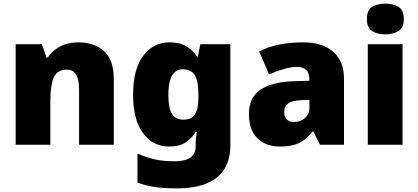

<svg xmlns="http://www.w3.org/2000/svg" viewBox="-20 -796 2301 1056"><path d="M412 -563Q498 -563 552 -515Q606 -467 606 -360V0H415V-302Q415 -357 399 -385Q383 -413 348 -413Q294 -413 275.5 -369Q257 -325 257 -242V0H66V-553H210L236 -480H243Q261 -506 285.5 -524.5Q310 -543 341.5 -553Q373 -563 412 -563Z M913 -563Q971 -563 1006.5 -540.5Q1042 -518 1064 -485H1068L1082 -553H1247V1Q1247 79 1215 132Q1183 185 1117.5 212.5Q1052 240 952 240Q885 240 834 233Q783 226 736 208V49Q786 70 831 80.5Q876 91 941 91Q999 91 1027.5 70Q1056 49 1056 9V-1Q1056 -14 1057.5 -32Q1059 -50 1062 -70H1056Q1037 -37 1002 -13.5Q967 10 910 10Q822 10 767 -63Q712 -136 712 -276Q712 -416 768 -489.5Q824 -563 913 -563ZM985 -415Q959 -415 941 -399Q923 -383 914.5 -351.5Q906 -320 906 -273Q906 -201 926 -169.5Q946 -138 988 -138Q1011 -138 1027 -145.5Q1043 -153 1052.5 -167.5Q1062 -182 1066.5 -204Q1071 -226 1071 -256V-279Q1071 -322 1063.5 -352.5Q1056 -383 1037.5 -399Q1019 -415 985 -415Z M1649 -563Q1754 -563 1813 -511Q1872 -459 1872 -363V0H1740L1703 -73H1699Q1676 -44 1651.5 -25.5Q1627 -7 1595 1.5Q1563 10 1517 10Q1469 10 1431 -9.5Q1393 -29 1371 -68.5Q1349 -108 1349 -169Q1349 -258 1410.5 -301Q1472 -344 1589 -349L1681 -352V-360Q1681 -397 1663 -412.5Q1645 -428 1614 -428Q1581 -428 1541 -416.5Q1501 -405 1460 -387L1405 -513Q1453 -538 1513.5 -550.5Q1574 -563 1649 -563ZM1638 -245Q1586 -243 1564.5 -226.5Q1543 -210 1543 -180Q1543 -152 1558 -138.5Q1573 -125 1598 -125Q1633 -125 1657.5 -147Q1682 -169 1682 -204V-247Z M2194 -553V0H2003V-553ZM2099 -776Q2140 -776 2170.5 -759Q2201 -742 2201 -691Q2201 -642 2170.5 -624.5Q2140 -607 2099 -607Q2057 -607 2027.5 -624.5Q1998 -642 1998 -691Q1998 -742 2027.5 -759Q2057 -776 2099 -776Z"/></svg>

Font: Noto Sans Armenian Black
Style: Regular
Weight: 900
Version: Version 2.007